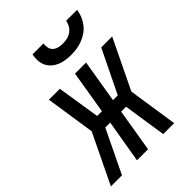

<svg xmlns="http://www.w3.org/2000/svg" viewBox="-247 -859 968 968"><g transform="rotate(-45 237.5 -375.0)"><path d="M-32 0 96 -265 56 -530H134L170 -300H204L242 -530H321L283 -300H317L429 -530H507L379 -265L419 0H341L306 -230H271L233 0H154L193 -230H158L47 0ZM295 -610Q275 -610 255.5 -613Q236 -616 218.5 -623.5Q201 -631 187 -643.5Q173 -656 165 -673Q157 -690 156 -710Q155 -730 159 -750H237Q235 -735 238 -720.5Q241 -706 251.5 -696.5Q262 -687 276.5 -683.5Q291 -680 306 -680Q322 -680 337.5 -683.5Q353 -687 366.5 -696.5Q380 -706 388 -720Q396 -734 399 -750H477Q474 -729 466 -709.5Q458 -690 445 -673Q432 -656 414 -643.5Q396 -631 376 -623.5Q356 -616 335.5 -613Q315 -610 295 -610Z"/></g></svg>

Font: Iosevka Curly Oblique
Style: Regular
Weight: 400
Italic angle: -9°
Monospace: yes
Designer: Belleve Invis
Foundry: Belleve Invis
Version: Version 11.1.0; ttfautohint (v1.8.3)